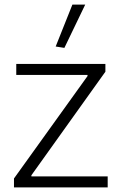

<svg xmlns="http://www.w3.org/2000/svg" viewBox="-20 -819 530 838"><path d="M223 -616 296 -799H352L261 -610ZM41 -40 362 -487V-492H51V-540H440V-506L117 -54V-49H450V-1H41Z"/></svg>

Font: Encode Sans Wide
Style: ExtraLight
Weight: 200
Designer: Pablo Impallari, Andres Torresi
Foundry: Pablo Impallari, Andres Torresi
Version: Version 1.000; ttfautohint (v1.00) -l 8 -r 50 -G 200 -x 14 -